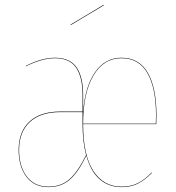

<svg xmlns="http://www.w3.org/2000/svg" viewBox="-20 -766 728 795"><path d="M410.2 -744.1 272.9 -662.1 272 -664.1 409.2 -746.1ZM627.9 -288.1Q627.9 -266.1 627 -252H324.2Q324.2 -123.5 366.5 -58.3Q408.7 6.8 482.9 6.8Q521 6.8 549.8 -7.3Q578.6 -21.5 607.9 -51.8L608.9 -49.8Q578.6 -19.5 550.3 -5.4Q522 8.8 482.9 8.8Q430.2 8.8 392.8 -23.7Q355.5 -56.2 337.4 -121.6Q303.2 -51.3 267.8 -21.2Q232.4 8.8 180.2 8.8Q122.1 8.8 89.6 -33.9Q57.1 -76.7 57.1 -145Q57.1 -221.2 102.1 -262.7Q147 -304.2 230 -304.2H321.8V-372.1Q321.8 -446.3 295.2 -485.6Q268.6 -524.9 208 -524.9Q154.3 -524.9 86.9 -491.2V-493.2Q152.8 -526.9 208 -526.9Q269.5 -526.9 296.9 -487.3Q324.2 -447.8 324.2 -372.1V-303.2Q332.5 -409.2 374.3 -468Q416 -526.9 482.9 -526.9Q556.6 -526.9 592.3 -464.1Q627.9 -401.4 627.9 -288.1ZM625 -253.9Q626 -267.1 626 -288.1Q626 -400.4 590.8 -462.6Q555.7 -524.9 482.9 -524.9Q409.2 -524.9 366.7 -452.9Q324.2 -380.9 324.2 -253.9ZM180.2 6.8Q232.4 6.8 267.3 -23.7Q302.2 -54.2 336.4 -124Q321.8 -180.2 321.8 -252.9V-301.8H230Q147.9 -301.8 103.5 -260.7Q59.1 -219.7 59.1 -145Q59.1 -77.1 91.1 -35.2Q123 6.8 180.2 6.8Z"/></svg>

Font: Fira Sans Compressed Two
Style: Regular
Weight: 100
Width: 1
Designer: Carrois Corporate & Edenspiekermann AG
Foundry: Carrois Corporate GbR & Edenspiekermann AG
Version: Version 4.203;PS 004.203;hotconv 1.0.88;makeotf.lib2.5.64775